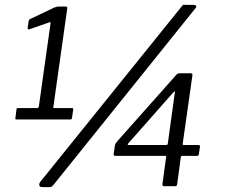

<svg xmlns="http://www.w3.org/2000/svg" viewBox="-20 -770 931 794"><path d="M276.5 -323.2Q283.4 -323.2 282.8 -317.3L277.6 -281.7Q276.6 -276 270.9 -276H48.9Q42.1 -276 43.7 -282.2L48.2 -318.8Q49.2 -323.2 54.7 -323.2H135.1Q138.8 -323.2 140.5 -328.8L189.1 -674.4Q190.8 -679.4 184.2 -677.7L102.1 -649Q93.8 -646.2 94.4 -655.2L98.3 -681.8Q99.6 -686.2 100.7 -688.4Q101.9 -690.5 106 -692L204.2 -738.6Q210.9 -741.4 214.8 -742.2Q218.8 -743 224.2 -743H252.2Q259.6 -743 258 -734.3L200.6 -327.7Q198.9 -323.2 203.4 -323.2H276.5ZM199.2 -3Q194.9 1.8 191.1 2.9Q187.2 4 179.9 4L154 3.7Q144.5 3.7 142.8 -3.4Q141.1 -10.5 145.9 -17.2L732.6 -744.9Q736.3 -750.6 739.9 -750.3Q743.6 -750 748.7 -750H781.4Q786.5 -750 790.2 -746.6Q794 -743.2 788.9 -736.6ZM709.7 -461.2Q713.3 -464.9 715.9 -465.9Q718.5 -467 724.3 -467H769.4Q776.6 -467 775.7 -458.3L735.4 -174.4Q735.4 -170.4 738.9 -170.4H799.1Q807.5 -170.4 807.2 -163.7L802 -131.7Q801.7 -127.9 799.9 -126.6Q798.2 -125.4 793.8 -125.4H733.7Q727.6 -125.4 727.6 -119.3L712.6 -7.5Q711.6 -2.8 709.7 -1.4Q707.9 0 702 0H658.5Q650.7 0 651.7 -8.2L667 -120.4Q668.7 -125.4 662.7 -125.4H457.3Q449.1 -125.4 450.1 -133.7L455 -167.1Q456 -172.6 458.2 -176.6Q460.5 -180.6 466.4 -187.4L709.7 -461.2ZM667.8 -170.4Q673.1 -170.4 673.9 -176.2L703.2 -388.4Q704.5 -392.5 702.3 -392Q700.2 -391.5 695.2 -386.2L511.4 -178.1Q504.7 -170.4 511.7 -170.4Z"/></svg>

Font: Libre Franklin Thin
Style: Italic
Weight: 100
Italic angle: -8°
Designer: Pablo Impallari, Rodrigo Fuenzalida, Nhung Nguyen
Foundry: Impallari Type
Version: Version 3.000